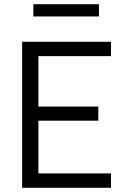

<svg xmlns="http://www.w3.org/2000/svg" viewBox="-20 -890 593 910"><path d="M85 0ZM162 -624V-385H446V-318H162V-68H506V0H85V-692H506V-624ZM138 -870H449V-812H138Z"/></svg>

Font: Cairo
Style: Regular
Weight: 400
Designer: Mohamed Gaber, the designers of Titillium
Foundry: Kief Type Foundry
Version: Version 2.009; ttfautohint (v1.5.33-1714) -l 8 -r 50 -G 200 